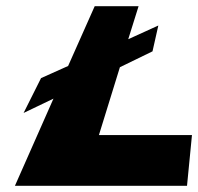

<svg xmlns="http://www.w3.org/2000/svg" viewBox="-20 -597 637 617"><path d="M55.8 -234 151.8 -280 28 0H581L596.9 -163H297.9L365.3 -381L470.1 -432L488.8 -515L392.1 -471L425.3 -577H284.3L198.9 -385L111.9 -346Z"/></svg>

Font: Hussar Milosc
Style: Obl
Weight: 700
Foundry: Cannot Into Space Fonts
Version: Version 1.02